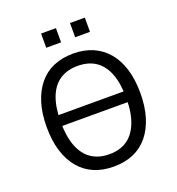

<svg xmlns="http://www.w3.org/2000/svg" viewBox="-157 -1020 1065 1155"><g transform="rotate(-20 375.0 -442.0)"><path d="M135 -327V-396H632V-327ZM375 9Q304 9 248.5 -15Q193 -39 154.5 -85.5Q116 -132 95.5 -199Q75 -266 75 -352Q75 -438 95.5 -505Q116 -572 154.5 -619Q193 -666 248.5 -690Q304 -714 375 -714Q446 -714 501.5 -689.5Q557 -665 595.5 -619Q634 -573 654.5 -506Q675 -439 675 -353Q675 -267 654.5 -200Q634 -133 595.5 -86Q557 -39 501.5 -15Q446 9 375 9ZM375 -70Q443 -70 489 -101.5Q535 -133 560 -196Q585 -259 585 -353Q585 -448 560.5 -510.5Q536 -573 489.5 -604Q443 -635 375 -635Q308 -635 261 -604Q214 -573 189.5 -510Q165 -447 165 -352Q165 -259 189.5 -196Q214 -133 261 -101.5Q308 -70 375 -70ZM421 -802V-893H516V-802ZM236 -802V-893H331V-802Z"/></g></svg>

Font: Nunito Sans 7pt SemiCondensed
Style: Regular
Weight: 400
Width: 4
Designer: Vernon Adams
Foundry: Vernon Adams
Version: Version 3.101;gftools[0.9.27]